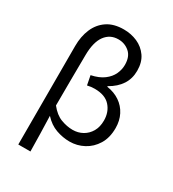

<svg xmlns="http://www.w3.org/2000/svg" viewBox="-213 -841 1026 1137"><g transform="rotate(30 300.0 -272.5)"><path d="M93.1 178.5V-495.1Q93.1 -560.5 115.2 -612.4Q137.3 -664.2 181.9 -694.3Q226.5 -724.4 295.1 -724.4Q344.5 -724.4 387.6 -705.6Q430.7 -686.7 457.8 -648.2Q484.9 -609.8 484.9 -551.4Q484.9 -497.4 458 -456.1Q431.1 -414.7 378.6 -385.1V-381.1Q429 -373.7 466.1 -348.4Q503.1 -323.2 523.4 -283.5Q543.8 -243.8 543.8 -193.2Q543.8 -127.3 515.7 -81.5Q487.6 -35.8 442.6 -11.9Q397.6 12 346.5 12Q300.5 12 254.2 -4.3Q207.9 -20.7 170.4 -62.1Q172.8 -1 173.9 57.9Q175 116.8 176.1 178.5ZM327.4 -57.2Q364.5 -57.2 394.9 -74.1Q425.2 -91 443.5 -122.3Q461.7 -153.7 461.7 -197.6Q461.7 -256.1 426.8 -294.9Q391.8 -333.7 320.6 -333.7Q295.2 -333.7 270.7 -327.7L258.3 -391Q311.3 -402 343.4 -426.2Q375.6 -450.4 390 -481.6Q404.4 -512.9 404.4 -545.2Q404.4 -601.7 372.3 -629.5Q340.2 -657.4 296.3 -657.4Q239.8 -657.4 206.8 -612.7Q173.9 -568 173.1 -479.6Q172.4 -392.4 171.6 -306.3Q170.9 -220.3 170.9 -133.1Q206.7 -87.8 247.7 -72.5Q288.7 -57.2 327.4 -57.2Z"/></g></svg>

Font: Source Code Pro ExtraLight
Style: Regular
Weight: 200
Monospace: yes
Designer: Paul D. Hunt, Teo Tuominen
Foundry: Adobe
Version: Version 1.026;hotconv 1.1.0;makeotfexe 2.6.0